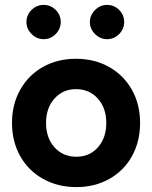

<svg xmlns="http://www.w3.org/2000/svg" viewBox="-20 -752 622 784"><path d="M29 -250Q29 -326 62.5 -385.5Q96 -445 155 -478.5Q214 -512 290 -512Q366 -512 425.5 -478.5Q485 -445 518.5 -385.5Q552 -326 552 -250Q552 -174 519 -114.5Q486 -55 426.5 -21.5Q367 12 292 12Q216 12 156 -21.5Q96 -55 62.5 -114.5Q29 -174 29 -250ZM292 -112Q346 -112 380 -150.5Q414 -189 414 -250Q414 -311 379.5 -349.5Q345 -388 290 -388Q237 -388 202.5 -349.5Q168 -311 168 -250Q168 -189 202.5 -150.5Q237 -112 292 -112ZM347 -662Q347 -690 368 -711Q389 -732 417 -732Q446 -732 466.5 -711.5Q487 -691 487 -662Q487 -634 466.5 -613Q446 -592 417 -592Q389 -592 368 -613Q347 -634 347 -662ZM158 -732Q187 -732 207.5 -711.5Q228 -691 228 -662Q228 -634 207.5 -613Q187 -592 158 -592Q130 -592 109 -613Q88 -634 88 -662Q88 -691 109 -711.5Q130 -732 158 -732Z"/></svg>

Font: Oak Sans
Style: Bold
Weight: 700
Designer: Erik Kennedy, Walven
Foundry: Erik Kennedy, Walven
Version: Version 1.000